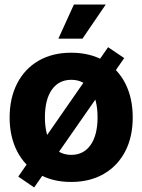

<svg xmlns="http://www.w3.org/2000/svg" viewBox="-20 -782 621 837"><path d="M521.5 -528.8 128.9 35.2 59.6 -12.2 451.2 -576.2ZM290 11.2Q207 11.2 147.5 -24.4Q86.9 -59.6 54.4 -123Q22 -186.5 22 -270Q22 -354.5 54.7 -418Q87.4 -481.9 147.9 -517.1Q208.5 -552.2 290 -552.2Q373 -552.2 433.6 -517.1Q494.1 -481.4 526.4 -418Q558.6 -354.5 558.6 -270Q558.6 -186 526.4 -123Q493.2 -59.1 432.6 -23.9Q372.1 11.2 290 11.2ZM291 -106.9Q344.7 -106.9 375 -150.1Q405.3 -193.4 405.3 -270.5Q405.3 -348.1 375.2 -391.1Q345.2 -434.1 291 -434.1Q236.3 -434.1 206.1 -391.1Q175.8 -348.1 175.8 -270.5Q175.8 -193.4 206.1 -150.1Q236.3 -106.9 291 -106.9ZM339.4 -613.3H234.4L302.2 -762.2H440.9Z"/></svg>

Font: Inter Tight Stencil
Style: Bold
Weight: 700
Designer: Rasmus Andersson
Foundry: rsms
Version: Version 3.004;Glyphs 3.1.2 (3151)